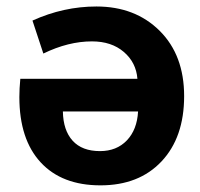

<svg xmlns="http://www.w3.org/2000/svg" viewBox="-20 -554 609 586"><path d="M399.4 -313.5Q395.5 -363.3 357.9 -395.5Q320.3 -427.7 260.7 -427.7Q188.5 -427.7 112.3 -390.6L79.1 -491.2Q173.8 -534.2 274.4 -534.2Q392.6 -534.2 467.3 -460Q542 -385.7 542 -260.7Q542 -134.8 473.1 -61.5Q404.3 11.7 286.6 11.7Q168.9 11.7 104 -58.6Q39.1 -128.9 39.1 -257.8Q39.1 -283.2 42 -313.5ZM401.4 -213.9H171.9Q172.9 -156.2 201.7 -124.5Q230.5 -92.8 285.2 -92.8Q335.9 -92.8 367.2 -125.5Q398.4 -158.2 401.4 -213.9Z"/></svg>

Font: Gen Shin Gothic Bold
Style: Bold
Weight: 700
Designer: [Source Han Sans]
Ryoko NISHIZUKA  (kana & ideographs); Paul D. Hunt (Latin, Greek & Cyrillic); Wenlong ZHANG  (bopomofo
Version: Version 1.002.20150607